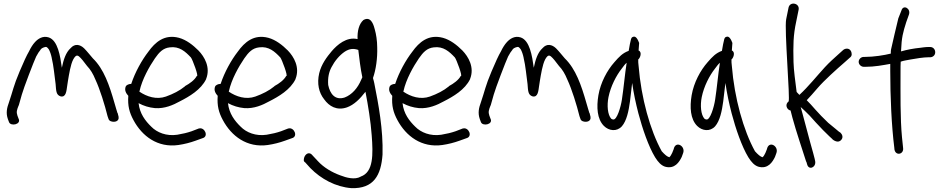

<svg xmlns="http://www.w3.org/2000/svg" viewBox="-20 -761 5134 1046"><path d="M365 -499C338 -475 326 -435 317 -392C308 -457 295 -540 246 -557C213 -568 186 -549 170 -531C159 -519 148 -502 138 -481C125 -459 109 -424 87 -372C53 -292 50 -265 29 -204C18 -174 11 -146 23 -112L29 -96C38 -71 98 -83 81 -115L75 -131C68 -151 72 -162 81 -185V-186H82C87 -203 93 -223 99 -246C108 -279 165 -428 177 -453C186 -470 194 -482 201 -490V-491C207 -498 213 -501 219 -503C234 -508 236 -505 246 -492C252 -481 258 -465 262 -445V-444C272 -404 277 -346 283 -303C286 -267 285 -244 310 -236C340 -229 342 -266 346 -293C348 -310 352 -329 355 -349C363 -393 372 -437 392 -455C404 -465 416 -449 430 -433L454 -402C473 -382 487 -359 500 -327C524 -276 551 -189 566 -128L572 -111C574 -106 579 -102 585 -100C606 -93 630 -101 626 -124V-125L621 -145H620C616 -156 611 -176 603 -202C576 -296 546 -385 486 -443C470 -461 456 -480 438 -498C416 -519 388 -525 365 -499Z M666 -292C655 -269 669 -250 679 -239C675 -184 685 -148 707 -107C754 -19 839 45 952 29C986 24 1016 16 1044 6L1083 -8C1119 -17 1095 -70 1064 -61H1063L1024 -46C1001 -38 976 -32 946 -27C887 -18 835 -39 804 -71C772 -102 741 -142 735 -199C763 -184 792 -175 824 -172C877 -168 924 -189 960 -209C1011 -235 1075 -272 1103 -330V-331C1128 -394 1094 -452 1061 -486C1031 -516 995 -544 955 -555C876 -576 825 -531 788 -479C753 -434 716 -368 695 -304C679 -304 669 -296 666 -292ZM739 -262 740 -264C754 -329 794 -399 824 -443C847 -476 868 -499 905 -503C957 -510 990 -480 1020 -448C1028 -439 1065 -341 1052 -347C1040 -325 1014 -306 988 -292V-291C959 -267 923 -249 884 -235C833 -217 780 -234 739 -262Z M1153 -292C1142 -269 1156 -250 1166 -239C1162 -184 1172 -148 1194 -107C1241 -19 1326 45 1439 29C1473 24 1503 16 1531 6L1570 -8C1606 -17 1582 -70 1551 -61H1550L1511 -46C1488 -38 1463 -32 1433 -27C1374 -18 1322 -39 1291 -71C1259 -102 1228 -142 1222 -199C1250 -184 1279 -175 1311 -172C1364 -168 1411 -189 1447 -209C1498 -235 1562 -272 1590 -330V-331C1615 -394 1581 -452 1548 -486C1518 -516 1482 -544 1442 -555C1363 -576 1312 -531 1275 -479C1240 -434 1203 -368 1182 -304C1166 -304 1156 -296 1153 -292ZM1226 -262 1227 -264C1241 -329 1281 -399 1311 -443C1334 -476 1355 -499 1392 -503C1444 -510 1477 -480 1507 -448C1515 -439 1552 -341 1539 -347C1527 -325 1501 -306 1475 -292V-291C1446 -267 1410 -249 1371 -235C1320 -217 1267 -234 1226 -262Z M1643 124 1671 155C1729 214 1808 257 1894 264C2016 268 2056 194 2064 81C2068 -54 2042 -193 2019 -308L2016 -321C2015 -326 2013 -330 2012 -336C2028 -381 2037 -444 2035 -503C2035 -539 2029 -576 2022 -600C2018 -614 2007 -666 1972 -657C1968 -656 1964 -654 1960 -652C1936 -631 1926 -592 1928 -548C1868 -562 1817 -517 1787 -482C1761 -451 1731 -412 1719 -362C1706 -306 1717 -256 1746 -220C1773 -182 1815 -157 1870 -176C1909 -190 1941 -222 1971 -261C1985 -189 2000 -97 2005 -24C2013 81 2015 177 1945 201H1944V202C1913 219 1868 208 1833 194C1789 178 1744 152 1712 117L1683 86C1678 80 1672 74 1663 74C1649 74 1635 90 1635 112C1635 117 1638 121 1643 124ZM1768 -298C1765 -338 1772 -369 1786 -395C1803 -428 1829 -460 1859 -480C1884 -496 1906 -498 1932 -489C1937 -446 1944 -386 1954 -340L1948 -327C1929 -281 1897 -245 1858 -230C1806 -213 1778 -249 1768 -298Z M2104 -292C2093 -269 2107 -250 2117 -239C2113 -184 2123 -148 2145 -107C2192 -19 2277 45 2390 29C2424 24 2454 16 2482 6L2521 -8C2557 -17 2533 -70 2502 -61H2501L2462 -46C2439 -38 2414 -32 2384 -27C2325 -18 2273 -39 2242 -71C2210 -102 2179 -142 2173 -199C2201 -184 2230 -175 2262 -172C2315 -168 2362 -189 2398 -209C2449 -235 2513 -272 2541 -330V-331C2566 -394 2532 -452 2499 -486C2469 -516 2433 -544 2393 -555C2314 -576 2263 -531 2226 -479C2191 -434 2154 -368 2133 -304C2117 -304 2107 -296 2104 -292ZM2177 -262 2178 -264C2192 -329 2232 -399 2262 -443C2285 -476 2306 -499 2343 -503C2395 -510 2428 -480 2458 -448C2466 -439 2503 -341 2490 -347C2478 -325 2452 -306 2426 -292V-291C2397 -267 2361 -249 2322 -235C2271 -217 2218 -234 2177 -262Z M2936 -499C2909 -475 2897 -435 2888 -392C2879 -457 2866 -540 2817 -557C2784 -568 2757 -549 2741 -531C2730 -519 2719 -502 2709 -481C2696 -459 2680 -424 2658 -372C2624 -292 2621 -265 2600 -204C2589 -174 2582 -146 2594 -112L2600 -96C2609 -71 2669 -83 2652 -115L2646 -131C2639 -151 2643 -162 2652 -185V-186H2653C2658 -203 2664 -223 2670 -246C2679 -279 2736 -428 2748 -453C2757 -470 2765 -482 2772 -490V-491C2778 -498 2784 -501 2790 -503C2805 -508 2807 -505 2817 -492C2823 -481 2829 -465 2833 -445V-444C2843 -404 2848 -346 2854 -303C2857 -267 2856 -244 2881 -236C2911 -229 2913 -266 2917 -293C2919 -310 2923 -329 2926 -349C2934 -393 2943 -437 2963 -455C2975 -465 2987 -449 3001 -433L3025 -402C3044 -382 3058 -359 3071 -327C3095 -276 3122 -189 3137 -128L3143 -111C3145 -106 3150 -102 3156 -100C3177 -93 3201 -101 3197 -124V-125L3192 -145H3191C3187 -156 3182 -176 3174 -202C3147 -296 3117 -385 3057 -443C3041 -461 3027 -480 3009 -498C2987 -519 2959 -525 2936 -499Z M3295 -232C3307 -291 3337 -349 3367 -387C3377 -400 3384 -411 3394 -419C3384 -356 3378 -283 3368 -218C3362 -178 3341 -107 3321 -110C3318 -110 3315 -111 3310 -114C3290 -136 3286 -187 3295 -232ZM3459 -486C3460 -502 3461 -515 3462 -527C3456 -543 3445 -568 3428 -560C3422 -558 3420 -554 3418 -549C3415 -537 3408 -506 3405 -484C3372 -472 3353 -452 3327 -422C3288 -378 3252 -312 3240 -242C3229 -177 3233 -112 3270 -75C3297 -48 3340 -42 3368 -73C3394 -103 3405 -156 3412 -208C3416 -241 3420 -274 3424 -309C3432 -252 3444 -197 3458 -143C3480 -60 3513 37 3549 96C3566 123 3582 140 3603 147C3656 162 3681 121 3694 94L3702 72C3715 34 3660 3 3650 52L3642 72C3637 83 3632 91 3626 96H3625V94H3621L3620 93C3614 91 3601 81 3585 63C3522 -51 3473 -227 3459 -402C3457 -415 3457 -425 3457 -437C3467 -444 3480 -477 3459 -486Z M3803 -232C3815 -291 3845 -349 3875 -387C3885 -400 3892 -411 3902 -419C3892 -356 3886 -283 3876 -218C3870 -178 3849 -107 3829 -110C3826 -110 3823 -111 3818 -114C3798 -136 3794 -187 3803 -232ZM3967 -486C3968 -502 3969 -515 3970 -527C3964 -543 3953 -568 3936 -560C3930 -558 3928 -554 3926 -549C3923 -537 3916 -506 3913 -484C3880 -472 3861 -452 3835 -422C3796 -378 3760 -312 3748 -242C3737 -177 3741 -112 3778 -75C3805 -48 3848 -42 3876 -73C3902 -103 3913 -156 3920 -208C3924 -241 3928 -274 3932 -309C3940 -252 3952 -197 3966 -143C3988 -60 4021 37 4057 96C4074 123 4090 140 4111 147C4164 162 4189 121 4202 94L4210 72C4223 34 4168 3 4158 52L4150 72C4145 83 4140 91 4134 96H4133V94H4129L4128 93C4122 91 4109 81 4093 63C4030 -51 3981 -227 3967 -402C3965 -415 3965 -425 3965 -437C3975 -444 3988 -477 3967 -486Z M4276 -208C4254 -192 4267 -162 4287 -159C4290 -148 4294 -133 4297 -120C4317 -46 4354 63 4372 120H4373L4377 134C4386 169 4427 151 4421 117L4418 103C4416 92 4407 63 4394 15C4381 -33 4367 -85 4352 -142L4342 -178C4356 -165 4373 -150 4391 -131C4411 -108 4436 -81 4464 -52C4492 -23 4511 -7 4515 -3V-2C4521 3 4547 22 4564 0C4575 -14 4568 -29 4559 -38L4550 -44C4544 -50 4524 -65 4492 -92C4464 -119 4441 -142 4422 -164C4404 -185 4390 -200 4375 -215C4392 -232 4412 -256 4434 -281C4471 -324 4537 -383 4582 -422L4610 -447C4617 -452 4620 -458 4620 -466C4620 -479 4612 -496 4594 -496C4586 -496 4579 -493 4574 -489L4544 -462C4524 -444 4499 -422 4474 -395C4429 -346 4384 -289 4335 -244C4330 -249 4325 -255 4320 -260C4313 -315 4304 -379 4303 -423C4301 -515 4301 -567 4318 -645L4331 -709C4337 -744 4284 -755 4276 -720L4263 -656C4252 -602 4286 -216 4276 -208Z M4693 -451H4686C4670 -451 4658 -438 4658 -424C4658 -409 4672 -397 4686 -397H4694C4745 -397 4791 -406 4830 -413V-374C4830 -234 4837 -76 4852 43L4853 54C4860 90 4905 80 4900 45L4899 35C4898 30 4897 13 4894 -13C4884 -115 4886 -255 4886 -373C4886 -391 4886 -408 4887 -425C4903 -431 4922 -433 4941 -437C4968 -442 5012 -449 5038 -449H5047C5062 -449 5075 -460 5075 -476C5075 -492 5064 -505 5047 -505H5038C5021 -505 4996 -501 4996 -501C4956 -497 4920 -490 4889 -481V-486C4892 -557 4899 -583 4917 -640L4932 -682C4943 -715 4901 -738 4891 -704L4874 -661C4871 -653 4834 -490 4834 -490C4833 -483 4833 -476 4833 -469C4797 -460 4740 -451 4693 -451Z"/></svg>

Font: Stray Cat
Style: BdCn
Weight: 700
Version: Version 1.0